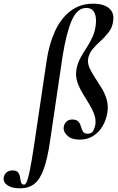

<svg xmlns="http://www.w3.org/2000/svg" viewBox="-145 -746 640 1041"><path d="M-36 275Q-81 275 -104.5 258.5Q-128 242 -125 218Q-123 200 -110 189Q-97 178 -77 178Q-55 178 -46.5 189.5Q-38 201 -36 216.5Q-34 232 -30.5 243.5Q-27 255 -14 255Q-6 255 1.5 236Q9 217 18 171.5Q27 126 39 47L108 -418Q121 -506 152.5 -575.5Q184 -645 236 -685.5Q288 -726 361 -726Q396 -726 421.5 -716Q447 -706 460 -685.5Q473 -665 469 -634Q465 -599 445.5 -573Q426 -547 401.5 -525Q377 -503 357.5 -480Q338 -457 333 -428Q329 -403 340.5 -377.5Q352 -352 370 -325Q388 -298 406 -268.5Q424 -239 433.5 -206Q443 -173 437 -135Q431 -96 411.5 -62.5Q392 -29 360.5 -9Q329 11 287 11Q244 11 222 -9Q200 -29 200 -49Q200 -69 212 -83.5Q224 -98 246 -98Q270 -98 280 -86.5Q290 -75 294 -59.5Q298 -44 305 -32.5Q312 -21 330 -21Q353 -21 361 -37.5Q369 -54 372 -70Q376 -99 365.5 -127Q355 -155 337.5 -183.5Q320 -212 302.5 -241Q285 -270 274.5 -301Q264 -332 269 -366Q274 -400 289.5 -429Q305 -458 324 -486.5Q343 -515 357.5 -547.5Q372 -580 375 -620Q377 -647 371.5 -665.5Q366 -684 354 -693.5Q342 -703 323 -703Q274 -703 244.5 -636.5Q215 -570 194 -439L126 21Q112 117 91.5 172.5Q71 228 40.5 251.5Q10 275 -36 275Z"/></svg>

Font: Cormorant Garamond Light
Style: Italic
Weight: 300
Italic angle: -10°
Designer: Christian Thalmann (Catharsis Fonts)
Foundry: Catharsis Fonts
Version: Version 4.001